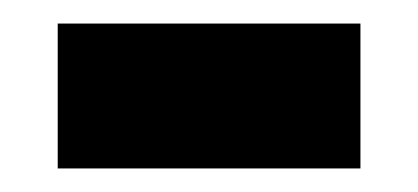

<svg xmlns="http://www.w3.org/2000/svg" viewBox="-20 -350 355 163"><path d="M29 -207V-330H286V-207Z"/></svg>

Font: Noto Sans SemiCondensed
Style: Regular
Weight: 400
Width: 4
Version: Version 2.013